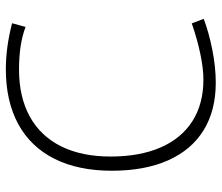

<svg xmlns="http://www.w3.org/2000/svg" viewBox="-71 -682 763 661"><g transform="rotate(-90 310.5 -351.5)"><path d="M53.2 -348.1Q53.2 -463.4 94.2 -545.4Q135.3 -627.4 213.9 -670.2Q292.5 -712.9 402.8 -712.9Q478 -712.9 561 -691.4L548.3 -645Q489.7 -667.5 401.9 -667.5Q307.1 -667.5 239.7 -630.4Q172.4 -593.3 137.2 -522.5Q102.1 -451.7 102.1 -352.1Q102.1 -252.4 133.1 -180.7Q164.1 -108.9 223.6 -70.8Q283.2 -32.7 367.2 -32.7Q404.3 -32.7 454.8 -43.2Q505.4 -53.7 560.5 -72.8L576.2 -31.7Q530.3 -14.2 470.5 -2.2Q410.6 9.8 356 9.8Q260.3 9.8 192.4 -32.2Q124.5 -74.2 88.9 -154.5Q53.2 -234.9 53.2 -348.1Z"/></g></svg>

Font: Selawik Light
Style: Regular
Weight: 300
Designer: Aaron Bell
Foundry: Microsoft Corporation
Version: Version 1.01